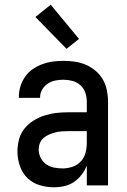

<svg xmlns="http://www.w3.org/2000/svg" viewBox="-20 -786 540 814"><path d="M208 8Q178 8 148 -1Q118 -10 96 -31.5Q74 -53 64 -83Q54 -113 54 -143Q54 -169 60.5 -194.5Q67 -220 83 -240Q99 -260 121 -274Q143 -288 167.5 -296Q192 -304 217.5 -307Q243 -310 269 -310H348V-355Q348 -375 341.5 -393.5Q335 -412 320.5 -425Q306 -438 287 -443Q268 -448 249 -448Q231 -448 214 -444.5Q197 -441 182.5 -431.5Q168 -422 159 -406.5Q150 -391 150 -374V-371H60V-376Q60 -399 67 -421Q74 -443 87 -461.5Q100 -480 119 -493Q138 -506 159.5 -514Q181 -522 203.5 -525Q226 -528 249 -528Q273 -528 297.5 -524.5Q322 -521 344 -511.5Q366 -502 385 -486Q404 -470 416 -449Q428 -428 433 -404Q438 -380 438 -355V0H348V-84Q340 -64 326 -45.5Q312 -27 293.5 -14.5Q275 -2 253 3Q231 8 208 8ZM246 -72Q267 -72 287.5 -79Q308 -86 322.5 -101.5Q337 -117 342.5 -138Q348 -159 348 -180V-230H269Q255 -230 241 -229Q227 -228 214 -224.5Q201 -221 188 -215.5Q175 -210 164.5 -201Q154 -192 149 -179Q144 -166 144 -152Q144 -134 152.5 -117Q161 -100 176 -89.5Q191 -79 209 -75.5Q227 -72 246 -72ZM262 -579 130 -714 195 -766 315 -621Z"/></svg>

Font: Iosevka Medium
Style: Regular
Weight: 500
Monospace: yes
Designer: Belleve Invis
Foundry: Belleve Invis
Version: Version 32.5.0; ttfautohint (v1.8.4)